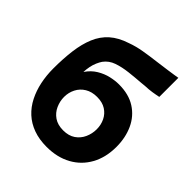

<svg xmlns="http://www.w3.org/2000/svg" viewBox="-206 -878 1018 1018"><g transform="rotate(45 303.0 -369.5)"><path d="M309 7Q253 7 209 -9Q165 -25 133 -54.5Q101 -84 80.5 -124.5Q60 -165 50 -212.5Q40 -260 40 -312Q40 -387 48 -448.5Q56 -510 76 -558Q96 -606 133 -639Q170 -672 229 -691Q267 -705 311 -712.5Q355 -720 405 -726Q450 -732 475.5 -735.5Q501 -739 516.5 -741.5Q532 -744 544 -746V-603Q535 -601 523.5 -599Q512 -597 500 -595Q488 -593 475 -592Q462 -591 449 -590.5Q436 -590 424 -588Q382 -585 337.5 -580Q293 -575 256.5 -562.5Q220 -550 198 -520Q190 -508 182.5 -491Q175 -474 171 -454Q167 -434 166 -412Q189 -446 220.5 -465Q252 -484 285 -491.5Q318 -499 346 -499Q420 -499 470 -467Q520 -435 545.5 -379.5Q571 -324 571 -255Q571 -176 538.5 -117Q506 -58 447 -25.5Q388 7 309 7ZM309 -117Q350 -117 377 -135.5Q404 -154 417.5 -184Q431 -214 431 -247Q431 -280 417.5 -308Q404 -336 377.5 -353Q351 -370 311 -370Q272 -370 244 -353Q216 -336 201.5 -307.5Q187 -279 187 -246Q187 -214 200.5 -184Q214 -154 241 -135.5Q268 -117 309 -117Z"/></g></svg>

Font: Onest
Style: Bold
Weight: 700
Designer: Dmitri Voloshin, Andrey Kudryavtsev
Foundry: Dmitri Voloshin, Andrey Kudryavtsev
Version: Version 1.000;gftools[0.9.33]